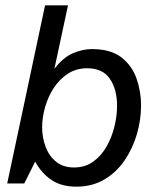

<svg xmlns="http://www.w3.org/2000/svg" viewBox="-20 -688 595 720"><path d="M266 12Q210 12 172.5 -13.5Q135 -39 112 -82L71 0H7L149 -668H235L184 -430Q218 -474 255 -489Q292 -504 324 -504Q395 -504 435 -473Q475 -442 492 -393.5Q509 -345 509 -293Q509 -239 493.5 -185.5Q478 -132 447.5 -87Q417 -42 371.5 -15Q326 12 266 12ZM257 -60Q300 -60 330.5 -82.5Q361 -105 380.5 -140Q400 -175 409.5 -215Q419 -255 419 -291Q419 -353 392 -392.5Q365 -432 307 -432Q266 -432 234.5 -411.5Q203 -391 181.5 -358Q160 -325 149 -286Q138 -247 138 -211Q138 -172 151 -137.5Q164 -103 190.5 -81.5Q217 -60 257 -60Z"/></svg>

Font: Atkinson Hyperlegible
Style: Italic
Weight: 400
Italic angle: -12°
Designer: Elliott Scott, Megan Eiswerth, Linus Boman, Theodore Petrosky
Foundry: Braille Institute
Version: Version 1.006; ttfautohint (v1.8.3)